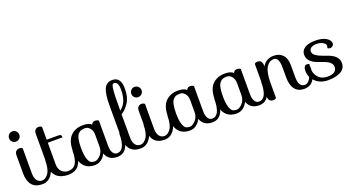

<svg xmlns="http://www.w3.org/2000/svg" viewBox="-61 -1449 3857 2096"><g transform="rotate(-20 1867.5 -401.5)"><path d="M7 -550Q-10 -567 -10 -592Q-10 -617 7 -634.5Q24 -652 49 -652Q74 -652 91.5 -634.5Q109 -617 109 -592Q109 -567 91.5 -550Q74 -533 49 -533Q24 -533 7 -550ZM93 -438V-151Q93 -94 115 -65Q137 -36 175 -36Q213 -36 246 -82Q279 -128 279 -231Q281 -237 294 -237Q312 -237 312 -184Q312 -107 270 -52Q228 3 163 3Q82 3 42.5 -45Q3 -93 3 -181V-391Q3 -421 18 -436.5Q33 -452 56 -452Q79 -452 93 -438Z M371 -586V-438H508Q529 -438 535.5 -430Q542 -422 542 -403H371V-151Q371 -96 402.5 -66Q434 -36 475 -36Q537 -36 566 -82Q595 -128 595 -231Q597 -237 610 -237Q628 -237 628 -184Q628 -103 587.5 -50Q547 3 463 3Q379 3 330 -41Q281 -85 281 -172V-539Q281 -569 296 -584.5Q311 -600 334 -600Q357 -600 371 -586Z M894 -423Q907 -452 935.5 -452Q964 -452 978 -438V-151Q978 -94 996 -65Q1014 -36 1045 -36Q1139 -36 1139 -231Q1140 -237 1154 -237Q1172 -237 1172 -184Q1172 -99 1135.5 -48Q1099 3 1033 3Q932 3 899 -86Q880 -45 847 -21Q814 3 772 3Q597 3 597 -226Q597 -342 651.5 -397Q706 -452 796 -452Q865 -452 894 -423ZM887 -171V-308Q887 -355 862.5 -384Q838 -413 807.5 -413Q777 -413 759 -407Q741 -401 725 -382Q692 -346 692 -226Q692 -147 706 -103Q720 -59 738 -47.5Q756 -36 786 -36Q816 -36 851.5 -73.5Q887 -111 887 -171Z M1435 -237Q1453 -237 1453 -184Q1453 -107 1411 -52Q1369 3 1304 3Q1223 3 1183 -45Q1143 -93 1143 -181V-557Q1143 -686 1170 -746Q1197 -806 1265 -806Q1364 -806 1364 -672Q1364 -571 1324.5 -510Q1285 -449 1234 -419V-151Q1234 -94 1256 -65Q1278 -36 1316 -36Q1354 -36 1387 -82Q1420 -128 1420 -231Q1422 -237 1435 -237ZM1321 -671Q1321 -767 1273 -767Q1261 -767 1254.5 -759Q1248 -751 1243 -719Q1234 -670 1234 -461Q1321 -524 1321 -671Z M1427 -550Q1410 -567 1410 -592Q1410 -617 1427 -634.5Q1444 -652 1469 -652Q1494 -652 1511.5 -634.5Q1529 -617 1529 -592Q1529 -567 1511.5 -550Q1494 -533 1469 -533Q1444 -533 1427 -550ZM1513 -438V-151Q1513 -94 1535 -65Q1557 -36 1595 -36Q1633 -36 1666 -82Q1699 -128 1699 -231Q1701 -237 1714 -237Q1732 -237 1732 -184Q1732 -107 1690 -52Q1648 3 1583 3Q1502 3 1462.5 -45Q1423 -93 1423 -181V-391Q1423 -421 1438 -436.5Q1453 -452 1476 -452Q1499 -452 1513 -438Z M1998 -423Q2011 -452 2039.5 -452Q2068 -452 2082 -438V-151Q2082 -94 2100 -65Q2118 -36 2149 -36Q2243 -36 2243 -231Q2244 -237 2258 -237Q2276 -237 2276 -184Q2276 -99 2239.5 -48Q2203 3 2137 3Q2036 3 2003 -86Q1984 -45 1951 -21Q1918 3 1876 3Q1701 3 1701 -226Q1701 -342 1755.5 -397Q1810 -452 1900 -452Q1969 -452 1998 -423ZM1991 -171V-308Q1991 -355 1966.5 -384Q1942 -413 1911.5 -413Q1881 -413 1863 -407Q1845 -401 1829 -382Q1796 -346 1796 -226Q1796 -147 1810 -103Q1824 -59 1842 -47.5Q1860 -36 1890 -36Q1920 -36 1955.5 -73.5Q1991 -111 1991 -171Z M2542 -423Q2555 -452 2583.5 -452Q2612 -452 2626 -438V-151Q2626 -94 2644 -65Q2662 -36 2693 -36Q2787 -36 2787 -231Q2788 -237 2802 -237Q2820 -237 2820 -184Q2820 -99 2783.5 -48Q2747 3 2681 3Q2580 3 2547 -86Q2528 -45 2495 -21Q2462 3 2420 3Q2245 3 2245 -226Q2245 -342 2299.5 -397Q2354 -452 2444 -452Q2513 -452 2542 -423ZM2535 -171V-308Q2535 -355 2510.5 -384Q2486 -413 2455.5 -413Q2425 -413 2407 -407Q2389 -401 2373 -382Q2340 -346 2340 -226Q2340 -147 2354 -103Q2368 -59 2386 -47.5Q2404 -36 2434 -36Q2464 -36 2499.5 -73.5Q2535 -111 2535 -171Z M3330 -237Q3348 -237 3348 -184Q3348 -99 3311.5 -48Q3275 3 3205 3Q3135 3 3097.5 -45Q3060 -93 3060 -181V-298Q3060 -417 3000 -417Q2947 -417 2913 -363Q2879 -309 2879 -182V-11Q2869 3 2844 3Q2819 3 2804 -12.5Q2789 -28 2789 -58V-438Q2799 -452 2827 -452Q2879 -452 2879 -377Q2921 -452 3012 -452Q3077 -452 3115.5 -411Q3154 -370 3154 -293V-151Q3154 -94 3172 -65Q3190 -36 3225.5 -36Q3261 -36 3288 -80.5Q3315 -125 3315 -231Q3316 -237 3330 -237Z M3665 -359Q3665 -341 3651.5 -330Q3638 -319 3625 -319Q3600 -319 3592 -331Q3598 -338 3598 -358.5Q3598 -379 3567 -396Q3536 -413 3498 -413Q3460 -413 3435 -399Q3410 -385 3410 -356.5Q3410 -328 3438.5 -307Q3467 -286 3507.5 -272Q3548 -258 3588.5 -242Q3629 -226 3657.5 -196.5Q3686 -167 3686 -124Q3686 -60 3630.5 -28.5Q3575 3 3484.5 3Q3394 3 3337.5 -49.5Q3281 -102 3281 -180Q3281 -208 3292 -224Q3303 -240 3317 -240Q3343 -240 3347 -231L3349 -228Q3343 -213 3343 -191Q3343 -124 3382 -80Q3421 -36 3490 -36Q3596 -36 3597 -111Q3597 -168 3502 -201Q3462 -215 3422.5 -230.5Q3383 -246 3356 -275Q3329 -304 3329 -349.5Q3329 -395 3371 -423.5Q3413 -452 3493.5 -452Q3574 -452 3619.5 -424Q3665 -396 3665 -359Z"/></g></svg>

Font: Sofia
Style: Regular
Weight: 400
Designer: Paula Nazal and Daniel Hernndez
Foundry: Paula Nazal, Daniel Hernndez
Version: Version 1.001